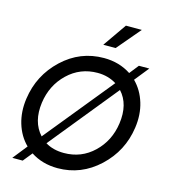

<svg xmlns="http://www.w3.org/2000/svg" viewBox="-143 -1114 1108 1248"><g transform="rotate(15 411.5 -489.5)"><path d="M521 -842H438L548 -1000H655ZM690 -674Q744 -620 767.5 -542.5Q791 -465 778 -375Q755 -213 635.5 -101.5Q516 10 358 10Q255 10 177 -41L127 21H57L134 -76Q80 -129 56.5 -207Q33 -285 46 -375Q69 -537 187.5 -648.5Q306 -760 466 -760Q569 -760 648 -708L697 -770H767ZM150 -375Q132 -243 205 -163L578 -621Q522 -656 451 -656Q334 -656 250.5 -576Q167 -496 150 -375ZM372 -96Q489 -96 572 -175.5Q655 -255 672 -375Q691 -508 619 -586L247 -128Q299 -96 372 -96Z"/></g></svg>

Font: Oakes Grotesk Medium
Style: Italic
Weight: 500
Italic angle: -8°
Designer: Samuel Oakes
Foundry: Samuel Oakes
Version: Version 1.000;PS 001.000;hotconv 1.0.88;makeotf.lib2.5.64775